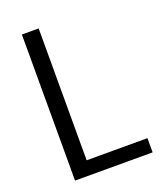

<svg xmlns="http://www.w3.org/2000/svg" viewBox="-137 -827 765 914"><g transform="rotate(-20 245.0 -370.0)"><path d="M84 -740H169V-72H477V0H84Z"/></g></svg>

Font: Encode Sans Narrow
Style: Regular
Weight: 400
Designer: Pablo Impallari, Andres Torresi
Foundry: Pablo Impallari, Andres Torresi
Version: Version 1.000; ttfautohint (v1.00) -l 8 -r 50 -G 200 -x 14 -